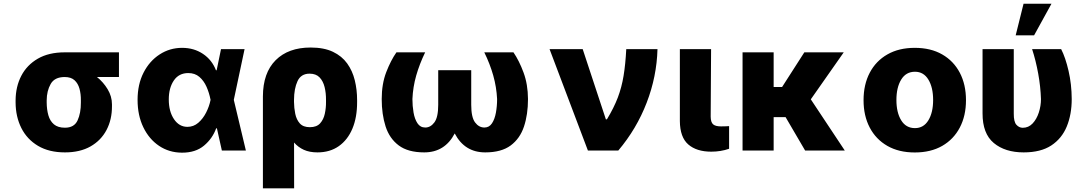

<svg xmlns="http://www.w3.org/2000/svg" viewBox="-20 -810 5841 1033"><path d="M63.9 -258.5V-269.9Q64.3 -343.8 94.6 -402.2Q125 -460.6 183.8 -494.5Q242.5 -528.4 328.1 -528.4H620V-395.6H501.8Q535.9 -368.3 559.1 -329.9Q582.4 -291.5 582.4 -248.6V-238.6Q582.7 -166.9 553.1 -110.6Q523.4 -54.3 467 -22.2Q410.5 9.9 329.5 9.9Q244 9.9 184.7 -25.2Q125.4 -60.4 94.8 -121.3Q64.3 -182.2 63.9 -258.5ZM231.2 -269.9V-258.5Q231.5 -220.5 240.2 -189.8Q248.9 -159.1 270.2 -141Q291.5 -122.9 329.5 -122.9Q379.3 -122.9 397.4 -162.3Q415.5 -201.7 415.1 -258.5V-269.9Q415.5 -304 407.7 -332.6Q399.9 -361.2 380.9 -378.4Q361.9 -395.6 328.1 -395.6Q273.8 -395.6 252.7 -358.3Q231.5 -321 231.2 -269.9Z M958.8 11.4Q889.9 11 835.9 -25.2Q782 -61.4 751.1 -125.4Q720.2 -189.3 720.2 -272.7Q720.2 -356.2 752.3 -419Q784.4 -481.9 839 -517.2Q893.5 -552.6 959.9 -552.6Q1023.4 -552.6 1071.9 -520.2Q1120.4 -487.9 1142 -431.8H1145.6L1169 -545.5H1295.8L1237.9 -272.7L1302.9 0H1173.7L1147 -119.7H1143.1Q1123.2 -64.6 1077.6 -26.5Q1032 11.7 958.8 11.4ZM1112.9 -272.7 1112.6 -274.1Q1105.5 -310.7 1091.1 -343.2Q1076.7 -375.7 1052.7 -396.3Q1028.8 -416.9 992.9 -416.9Q942.5 -416.9 915.3 -377Q888.1 -337 888.1 -274.9Q888.1 -210.6 916 -169Q943.9 -127.5 988.3 -127.5Q1021.3 -127.5 1046.7 -149.3Q1072.1 -171.2 1089 -204.4Q1105.8 -237.6 1112.6 -271.3Z M1394.5 203.1V-291.2Q1394.9 -418 1463.1 -486.2Q1531.2 -554.3 1651.3 -554.3Q1722.7 -554.3 1771 -531.4Q1819.2 -508.5 1847.8 -468.8Q1876.4 -429 1888.8 -378.2Q1901.3 -327.4 1901.3 -271.3V-261.4Q1901.6 -179 1876.1 -118.1Q1850.5 -57.2 1802.7 -23.6Q1755 9.9 1687.9 9.9Q1645.6 9.9 1614.9 -3.9Q1584.2 -17.8 1562.1 -43.3L1562.5 203.1ZM1561.8 -261.7Q1562.1 -229 1568.5 -197.8Q1574.9 -166.5 1593 -146.1Q1611.2 -125.7 1647 -125.7Q1683.6 -125.7 1702.2 -146.3Q1720.9 -166.9 1727.6 -198.3Q1734.4 -229.8 1734 -261.4V-271.3Q1734.4 -309.3 1726.4 -341.6Q1718.4 -373.9 1699.2 -393.8Q1680 -413.7 1645.6 -413.7Q1599.4 -413.7 1580.8 -373.6Q1562.1 -333.5 1561.8 -272Z M2585.6 -528.4H2742.5Q2773.1 -483.7 2796.7 -419.9Q2820.3 -356.2 2820.7 -277Q2820.7 -194.2 2799.2 -129.4Q2777.7 -64.6 2727.5 -27.3Q2677.2 9.9 2590.6 9.9Q2479.8 9.9 2426.5 -92Q2373.2 9.9 2262.4 9.9Q2175.4 9.9 2125.4 -27.5Q2075.3 -65 2054.5 -130Q2033.7 -195 2033.7 -277Q2033.7 -358.7 2058.2 -422.1Q2082.7 -485.4 2112.9 -528.4H2267.4Q2236.9 -465.2 2219.3 -403.6Q2201.7 -342 2198.9 -277Q2198.9 -240.1 2204.9 -204.9Q2210.9 -169.7 2226 -146.8Q2241.1 -123.9 2268.1 -123.9Q2296.5 -123.9 2317.1 -151.5Q2337.7 -179 2337.7 -246.1V-432.2H2515.3V-246.1Q2515.3 -179 2535.9 -151.5Q2556.5 -123.9 2586.3 -123.9Q2611.9 -123.9 2626.8 -146.3Q2641.7 -168.7 2648.1 -203.8Q2654.5 -239 2654.5 -277Q2651.3 -342 2633.7 -404.1Q2616.1 -466.3 2585.6 -528.4Z M3143.1 0 2936.8 -545.5H3115.1L3239.7 -168H3245.4Q3283 -230.1 3304 -285.3Q3324.9 -340.6 3335 -402.3Q3345.2 -464.1 3349.4 -545.5H3517.4Q3513.5 -398.4 3459.3 -257.6Q3405.2 -116.8 3306.5 0Z M3637.8 -545.5H3805.8L3803.6 -182.5Q3804 -152 3816.8 -141Q3829.5 -130 3859 -130Q3874.6 -130 3884.1 -130.5Q3893.5 -131 3902.7 -131.4V-9.6Q3858 6 3806.5 6Q3728 6 3683.2 -32.7Q3638.5 -71.4 3637.8 -158.7Z M4142.4 -528.4V-342H4187.9L4307.5 -528.4H4519.5L4342.3 -275.6L4525.2 0H4311.8L4206.7 -179.7H4142.4V0H3975.1V-528.4Z M4901.6 10.3Q4816.1 10.3 4754.3 -25Q4692.5 -60.4 4659.3 -123.8Q4626.1 -187.1 4626.1 -271Q4626.1 -355.1 4659.3 -418.5Q4692.5 -481.9 4754.3 -517.2Q4816.1 -552.6 4901.6 -552.6Q4987.6 -552.6 5049.2 -517.2Q5110.8 -481.9 5144 -418.5Q5177.2 -355.1 5177.2 -271Q5177.2 -187.1 5144 -123.8Q5110.8 -60.4 5049.2 -25Q4987.6 10.3 4901.6 10.3ZM4902.7 -120.7Q4949.2 -120.7 4974.8 -162.6Q5000.4 -204.5 5000.4 -272Q5000.4 -339.8 4974.8 -381.9Q4949.2 -424 4902.7 -424Q4854.4 -424 4828.7 -381.9Q4802.9 -339.8 4802.9 -272Q4802.9 -204.5 4828.7 -162.6Q4854.4 -120.7 4902.7 -120.7Z M5266.3 -545.5H5434.3V-198.9Q5433.9 -154.8 5448.5 -138.7Q5463.1 -122.5 5482.6 -122.5Q5513.8 -122.5 5535.7 -145.8Q5557.5 -169 5569.1 -204.7Q5580.6 -240.4 5580.6 -277Q5578.5 -343.8 5565.7 -414.2Q5552.9 -484.7 5533 -545.5H5689.3Q5712.4 -500.7 5729 -428.8Q5745.7 -356.9 5746.1 -277Q5746.1 -194.6 5719.5 -129.6Q5692.8 -64.6 5636 -27.3Q5579.2 9.9 5487.6 9.9Q5387.4 9.9 5326.7 -40.7Q5266 -91.3 5266.3 -200.3ZM5444.6 -620 5486.9 -789.8H5637.1L5543.7 -620Z"/></svg>

Font: Inter UI Extra Bold
Style: Regular
Weight: 800
Designer: Rasmus Andersson
Foundry: rsms
Version: 3.2;8d6f07862